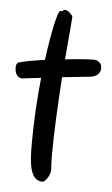

<svg xmlns="http://www.w3.org/2000/svg" viewBox="-66 -632 405 693"><g transform="rotate(5 136.0 -285.5)"><path d="M170 -574C170 -581 153 -598 141 -598C135 -598 134 -592 130 -592C129 -592 126 -593 125 -593C116 -593 99 -517 85 -412C42 -406 5 -399 -9 -394C-16 -392 -18 -383 -18 -374C-18 -365 -15 -338 10 -338C12 -338 14 -339 16 -339L77 -346C69 -271 64 -187 64 -106C64 -37 68 27 115 27C123 27 142 3 142 -19C142 -24 140 -42 140 -69C140 -154 146 -261 152 -355L256 -366C279 -369 290 -385 290 -398C290 -401 289 -404 289 -407C288 -414 279 -428 262 -428C237 -428 198 -425 157 -420C164 -504 170 -567 170 -574Z"/></g></svg>

Font: Oregano
Style: Regular
Weight: 400
Designer: Astigmatic (AOETI)
Foundry: Astigmatic (AOETI)
Version: Version 1.000